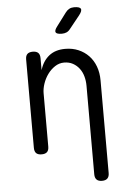

<svg xmlns="http://www.w3.org/2000/svg" viewBox="-63 -831 726 1062"><g transform="rotate(-5 300.0 -300.0)"><path d="M180 -326V-30Q180 -9 170 0.5Q160 10 140 10Q120 10 110 0.5Q100 -9 100 -30V-520Q100 -541 110 -550.5Q120 -560 140 -560Q160 -560 170 -550.5Q180 -541 180 -520V-454Q195 -504 230 -532Q265 -560 320 -560Q360 -560 393 -546Q426 -532 450 -507Q474 -482 487 -447Q500 -412 500 -369V145Q500 165 490 175Q480 185 460 185Q440 185 430 175Q420 165 420 145V-347Q420 -374 413 -399Q406 -424 391.5 -443Q377 -462 356 -473.5Q335 -485 307 -485Q280 -485 256.5 -469.5Q233 -454 216 -430.5Q199 -407 189.5 -379Q180 -351 180 -326ZM356 -667Q347 -655 335.5 -650Q324 -645 310 -645Q281 -645 275.5 -655.5Q270 -666 288 -689L342 -761Q351 -773 362.5 -779Q374 -785 389 -785Q420 -785 426 -773.5Q432 -762 413 -738Z"/></g></svg>

Font: Maple Mono NL Light
Style: Regular
Weight: 300
Monospace: yes
Designer: subframe7536
Version: Version 7.000